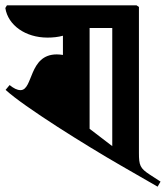

<svg xmlns="http://www.w3.org/2000/svg" viewBox="-24 -674 622 720"><path d="M428 -54 567 26 578 7 538 -19C501 -43 497 -54 497 -101V-648L488 -654H2L-4 -644C6 -579 72 -533 154 -533C174 -533 194 -535 212 -540V-468C205 -469 197 -470 189 -470C83 -470 101 -336 53 -336C40 -336 27 -343 12 -355L-3 -337C65 -274 301 -127 428 -54ZM312 -191V-569H397V-126Z"/></svg>

Font: Nithya Ranjana DU
Style: Regular
Weight: 400
Designer: Designed by Tathagata Biswas and Noopur Datye with help from Ananda Maharjan, Callijatra
Foundry: Ek Type
Version: Version 1.000;Glyphs 3.2.3 (3260)